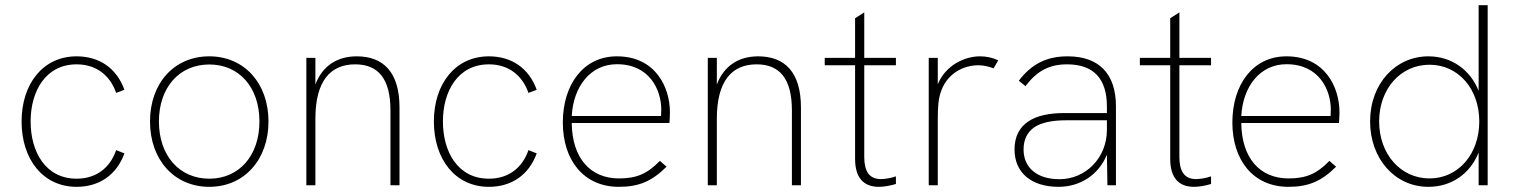

<svg xmlns="http://www.w3.org/2000/svg" viewBox="-20 -717 5863 743"><path d="M276.5 6C363.5 6 431 -39.5 461.5 -123.5L429.5 -136C405.5 -66.5 351.5 -25.5 276.5 -25.5C156.5 -25.5 98.5 -129 98.5 -247C98.5 -364 156.5 -468 276.5 -468C351.5 -468 405.5 -426.5 429.5 -357.5L461.5 -369.5C431 -454 363.5 -499 276.5 -499C146 -499 63.5 -392 63.5 -247C63.5 -101 146 6 276.5 6Z M790 6C924.5 6 1019 -98.5 1019 -247C1019 -395 925 -499 790 -499C654 -499 560.5 -395 560.5 -247C560.5 -98 655 6 790 6ZM595 -247C595 -378 673.5 -467.5 790 -467.5C906 -467.5 984 -378.5 984 -247C984 -115.5 906 -25.5 790 -25.5C673.5 -25.5 595 -115.5 595 -247Z M1165.5 0H1200.5V-257.5C1200.5 -403.5 1258.5 -468 1354.5 -468C1444 -468 1491 -412 1491 -289.5V0H1526V-301C1526 -437.5 1463.5 -499 1360.5 -499C1286 -499 1228 -463 1200.5 -390V-493H1165.5Z M1872 6C1959 6 2026.5 -39.5 2057 -123.5L2025 -136C2001 -66.5 1947 -25.5 1872 -25.5C1752 -25.5 1694 -129 1694 -247C1694 -364 1752 -468 1872 -468C1947 -468 2001 -426.5 2025 -357.5L2057 -369.5C2026.5 -454 1959 -499 1872 -499C1741.5 -499 1659 -392 1659 -247C1659 -101 1741.5 6 1872 6Z M2375 6C2452.5 6 2502.5 -15.5 2559.5 -72L2533.5 -94.5C2485 -44.5 2443.5 -26.5 2375.5 -26.5C2264.5 -26.5 2194 -105 2192.5 -241H2570.5C2571.5 -251 2572.5 -271.5 2572.5 -282.5C2572.5 -379 2517 -499 2367 -499C2237.5 -499 2158 -389.5 2158 -243C2158 -97.5 2238.5 6 2375 6ZM2192.5 -268C2199 -384 2266 -468.5 2367.5 -468.5C2493.5 -468.5 2539 -369.5 2539 -292.5C2539 -285 2538.5 -276.5 2538 -268Z M2719 0H2754V-257.5C2754 -403.5 2812 -468 2908 -468C2997.5 -468 3044.5 -412 3044.5 -289.5V0H3079.5V-301C3079.5 -437.5 3017 -499 2914 -499C2839.5 -499 2781.5 -463 2754 -390V-493H2719Z M3381 6C3400.5 6 3423.5 2 3447 -5V-34.5C3424.5 -27 3404 -24 3388.5 -24C3343.5 -24 3324.5 -55 3324.5 -109.5V-464.5H3447V-493H3324.5V-669L3289 -646.5V-493H3171.5V-464.5H3289V-102C3289 -31 3320.5 6 3381 6Z M3574 0H3609V-253.5C3609 -307.5 3612 -331.5 3618 -352.5C3641 -433.5 3709.5 -464.5 3766 -464.5C3786 -464.5 3807.5 -459.5 3825 -452.5L3843 -483.5C3820 -494.5 3796 -499 3772.5 -499C3713.5 -499 3640 -465.5 3609 -391V-493H3574Z M4265.5 0H4298.5V-305C4298.5 -431.5 4233 -499 4111.5 -499C4032 -499 3972.5 -470.5 3922.5 -404.5L3948.5 -383.5C3993 -443.5 4042 -468 4109.5 -468C4212 -468 4263.5 -412.5 4263.5 -305V-279.5H4100.5C4044.5 -279.5 3994 -271 3958.5 -246.5C3926 -224.5 3906 -189.5 3906 -138.5C3906 -50.5 3969 6 4076.5 6C4161.5 6 4232.5 -42 4263.5 -118.5ZM3941 -138.5C3941 -177.5 3955.5 -204.5 3981 -223.5C4009.5 -243.5 4055 -251.5 4104.5 -251.5H4263.5V-214.5C4263.5 -105 4180.5 -23.5 4080 -23.5C3992.5 -23.5 3941 -68.5 3941 -138.5Z M4600.5 6C4620 6 4643 2 4666.5 -5V-34.5C4644 -27 4623.5 -24 4608 -24C4563 -24 4544 -55 4544 -109.5V-464.5H4666.5V-493H4544V-669L4508.5 -646.5V-493H4391V-464.5H4508.5V-102C4508.5 -31 4540 6 4600.5 6Z M4966 6C5043.5 6 5093.5 -15.5 5150.5 -72L5124.5 -94.5C5076 -44.5 5034.5 -26.5 4966.5 -26.5C4855.5 -26.5 4785 -105 4783.5 -241H5161.5C5162.5 -251 5163.5 -271.5 5163.5 -282.5C5163.5 -379 5108 -499 4958 -499C4828.5 -499 4749 -389.5 4749 -243C4749 -97.5 4829.5 6 4966 6ZM4783.5 -268C4790 -384 4857 -468.5 4958.5 -468.5C5084.5 -468.5 5130 -369.5 5130 -292.5C5130 -285 5129.5 -276.5 5129 -268Z M5507.5 6C5598 6 5669.5 -45.5 5702 -127V0H5737V-697H5702V-365.5C5670.5 -445 5599 -499 5507.5 -499C5381 -499 5282 -394 5282 -247C5282 -103.5 5377.5 6 5507.5 6ZM5317 -247C5317 -373 5400 -466.5 5512 -466.5C5623 -466.5 5704.5 -373.5 5704.5 -247C5704.5 -120.5 5623 -26.5 5512 -26.5C5400 -26.5 5317 -121 5317 -247Z"/></svg>

Font: HK Grotesk ExtraLight
Style: Regular
Weight: 200
Designer: Alfredo Marco Pradil
Foundry: Hanken Design Co.
Version: Version 3.001;FEAKit 1.0